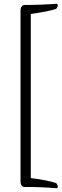

<svg xmlns="http://www.w3.org/2000/svg" viewBox="-20 -840 333 1023"><path d="M89.4 130.4V-787.1Q89.4 -788.1 89.6 -789.8Q89.8 -791.5 90.6 -794.7Q91.3 -797.9 92.8 -800.8Q94.2 -803.7 96.4 -806.6Q98.6 -809.6 102.3 -811.5Q106 -813.5 110.8 -813.5Q152.3 -813.5 195.6 -815.2Q238.8 -816.9 261.7 -818.4L284.2 -820.3Q287.6 -816.9 287.6 -810.1Q287.6 -804.7 284.4 -799.1Q281.2 -793.5 276.4 -792Q257.3 -785.2 224.1 -778.8Q190.9 -772.5 167.5 -769L144 -765.6V108.9Q233.4 120.1 276.4 134.8Q281.2 136.2 284.4 141.8Q287.6 147.5 287.6 152.8Q287.6 155.8 286.9 158.4Q286.1 161.1 285.2 162.1L284.2 163.1Q203.6 156.2 110.8 156.2Q105.5 156.2 101.1 153.6Q96.7 150.9 94.5 147.5Q92.3 144 91.1 139.9Q89.8 135.7 89.6 133.5Q89.4 131.3 89.4 130.4Z"/></svg>

Font: Crimson
Style: Regular
Weight: 400
Version: Version 0.8